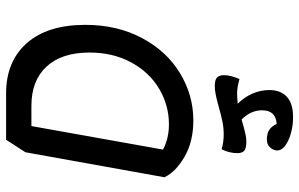

<svg xmlns="http://www.w3.org/2000/svg" viewBox="-200 -780 1004 645"><g transform="rotate(90 302.5 -457.0)"><path d="M575 -507 491 -40 449 25H293Q186 25 124.5 -44.5Q63 -114 63 -241Q63 -348 107 -431Q151 -514 225 -559Q299 -604 384 -604Q455 -604 506 -574.5Q557 -545 575 -507ZM482 -502Q445 -522 397 -522Q333 -522 277.5 -489Q222 -456 189 -395Q156 -334 156 -255Q156 -162 203 -111Q250 -60 335 -60H403ZM494 -752Q494 -725 481 -699Q458 -706 431 -706Q408 -706 387 -701.5Q366 -697 337 -689Q292 -676 269 -676Q247 -676 239.5 -684Q232 -692 232 -707Q232 -729 245 -759Q273 -751 293 -751Q304 -751 328 -753Q306 -775 294 -802.5Q282 -830 282 -859Q282 -897 304.5 -918Q327 -939 372 -939Q416 -939 451 -923Q486 -907 485 -884Q484 -872 474.5 -861.5Q465 -851 447 -851Q440 -851 436 -852Q409 -855 396 -884Q350 -881 350 -835Q350 -797 381 -766Q390 -769 407 -773.5Q424 -778 434.5 -780Q445 -782 456 -782Q479 -782 486.5 -774.5Q494 -767 494 -752Z"/></g></svg>

Font: Lemonada Light
Style: Regular
Weight: 300
Designer: Mohamed Gaber (Arabic) Eduardo Tunni (Latin)
Foundry: Kief Type Foundry
Version: Version 3.006